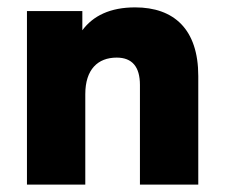

<svg xmlns="http://www.w3.org/2000/svg" viewBox="-20 -500 610 520"><path d="M517 0V-294C517 -421 451 -480 346 -480C278 -480 232 -457 203 -418V-470H53V0H211V-245C211 -312 245 -344 296 -344C338 -344 359 -319 359 -270V0Z"/></svg>

Font: Celebes ExtraBold
Style: Regular
Weight: 800
Designer: Anugrah Pasau
Foundry: Lafontype
Version: Version 1.000